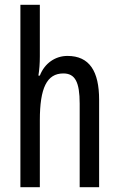

<svg xmlns="http://www.w3.org/2000/svg" viewBox="-20 -780 496 800"><path d="M146 -545V-760H65V0H146V-279C146 -413 175 -474 244 -474C293 -474 312 -438 312 -348V0H393V-364C393 -483 353 -547 261 -547C211 -547 166 -517 146 -465H140C144 -489 146 -516 146 -545Z"/></svg>

Font: Noto Sans Arabic UI XCn
Style: Regular
Weight: 400
Width: 2
Designer: Monotype Design Team, Nadine Chahine and Nizar Qandah
Foundry: Monotype Imaging Inc.
Version: Version 2.010